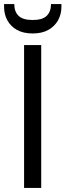

<svg xmlns="http://www.w3.org/2000/svg" viewBox="-44 -921 321 941"><path d="M74 0V-700H158V0ZM116 -757Q70 -757 39 -774.5Q8 -792 -8 -821.5Q-24 -851 -24 -887V-901H26Q26 -864 47 -843.5Q68 -823 116 -823Q164 -823 185 -843.5Q206 -864 206 -901H257V-887Q257 -851 240.5 -821.5Q224 -792 193 -774.5Q162 -757 116 -757Z"/></svg>

Font: DM Sans 24pt
Style: Regular
Weight: 400
Designer: Colophon Foundry, Jonny Pinhorn
Foundry: Colophon Foundry
Version: Version 4.004;gftools[0.9.30]